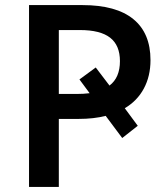

<svg xmlns="http://www.w3.org/2000/svg" viewBox="-20 -734 659 754"><path d="M304 -714H94V0H211V-267H288Q349 -267 395 -279L460 -192L521 -240L470 -309Q519 -338 545 -386.5Q571 -435 571 -498Q571 -604 503.5 -659Q436 -714 304 -714ZM294 -616Q374 -616 412.5 -586Q451 -556 451 -494Q451 -429 410 -398L356 -469L292 -422L332 -368Q308 -365 281 -365H211V-616Z"/></svg>

Font: OpenSansMMV
Style: Semibold
Weight: 600
Designer: Steve Matteson
Foundry: Ascender Corporation
Version: Version 6.000